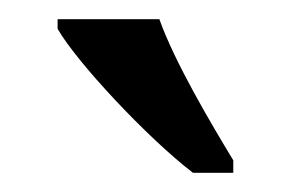

<svg xmlns="http://www.w3.org/2000/svg" viewBox="-20 -786 303 200"><path d="M181 -606H223V-619C200 -657 162 -721 146 -766H40V-756C60 -721 134 -642 181 -606Z"/></svg>

Font: Noto Serif Ethiopic ExtraCondensed Medium
Style: Regular
Weight: 500
Width: 2
Designer: Monotype Design Team
Foundry: Monotype Imaging Inc.
Version: Version 2.102